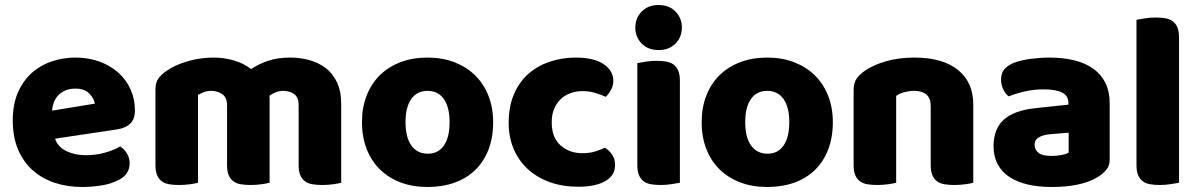

<svg xmlns="http://www.w3.org/2000/svg" viewBox="-20 -731 4785 767"><path d="M309 16Q250 16 199.5 -0.5Q149 -17 111.5 -50Q74 -83 52.5 -133Q31 -183 31 -250Q31 -316 52.5 -363.5Q74 -411 109 -441.5Q144 -472 189 -486.5Q234 -501 281 -501Q334 -501 377.5 -485Q421 -469 452.5 -441Q484 -413 501.5 -374Q519 -335 519 -289Q519 -255 500 -237Q481 -219 447 -214L200 -177Q211 -144 245 -127.5Q279 -111 323 -111Q364 -111 400.5 -121.5Q437 -132 460 -146Q476 -136 487 -118Q498 -100 498 -80Q498 -35 456 -13Q424 4 384 10Q344 16 309 16ZM281 -377Q257 -377 239.5 -369Q222 -361 211 -348.5Q200 -336 194.5 -320.5Q189 -305 188 -289L359 -317Q356 -337 337 -357Q318 -377 281 -377Z M834 -501Q875 -501 914.5 -489.5Q954 -478 983 -455Q1013 -475 1050.5 -488Q1088 -501 1141 -501Q1179 -501 1215.5 -491Q1252 -481 1280.5 -459.5Q1309 -438 1326 -402.5Q1343 -367 1343 -316V-1Q1333 2 1311.5 5Q1290 8 1267 8Q1245 8 1227.5 5Q1210 2 1198 -7Q1186 -16 1179.5 -31.5Q1173 -47 1173 -72V-311Q1173 -341 1156 -354.5Q1139 -368 1110 -368Q1096 -368 1080 -361.5Q1064 -355 1056 -348Q1057 -344 1057 -340.5Q1057 -337 1057 -334V-1Q1046 2 1024.5 5Q1003 8 981 8Q959 8 941.5 5Q924 2 912 -7Q900 -16 893.5 -31.5Q887 -47 887 -72V-311Q887 -341 868.5 -354.5Q850 -368 824 -368Q806 -368 793 -362.5Q780 -357 771 -352V-1Q761 2 739.5 5Q718 8 695 8Q673 8 655.5 5Q638 2 626 -7Q614 -16 607.5 -31.5Q601 -47 601 -72V-374Q601 -401 612.5 -417Q624 -433 644 -447Q678 -471 728.5 -486Q779 -501 834 -501Z M1950 -243Q1950 -181 1931 -132.5Q1912 -84 1877.5 -51Q1843 -18 1795 -1Q1747 16 1688 16Q1629 16 1581 -2Q1533 -20 1498.5 -53.5Q1464 -87 1445 -135Q1426 -183 1426 -243Q1426 -302 1445 -350Q1464 -398 1498.5 -431.5Q1533 -465 1581 -483Q1629 -501 1688 -501Q1747 -501 1795 -482.5Q1843 -464 1877.5 -430.5Q1912 -397 1931 -349Q1950 -301 1950 -243ZM1600 -243Q1600 -182 1623.5 -149.5Q1647 -117 1689 -117Q1731 -117 1753.5 -150Q1776 -183 1776 -243Q1776 -303 1753 -335.5Q1730 -368 1688 -368Q1646 -368 1623 -335.5Q1600 -303 1600 -243Z M2307 -367Q2282 -367 2259.5 -359Q2237 -351 2220.5 -335.5Q2204 -320 2194 -297Q2184 -274 2184 -243Q2184 -181 2219.5 -150Q2255 -119 2306 -119Q2336 -119 2358 -126Q2380 -133 2397 -141Q2417 -127 2427 -110.5Q2437 -94 2437 -71Q2437 -30 2398 -7.5Q2359 15 2290 15Q2227 15 2176 -3.5Q2125 -22 2088.5 -55.5Q2052 -89 2032 -136Q2012 -183 2012 -240Q2012 -306 2033.5 -355.5Q2055 -405 2092 -437Q2129 -469 2177.5 -485Q2226 -501 2280 -501Q2352 -501 2391 -475Q2430 -449 2430 -408Q2430 -389 2421 -372.5Q2412 -356 2400 -344Q2383 -352 2359 -359.5Q2335 -367 2307 -367Z M2518 -621Q2518 -659 2543.5 -685Q2569 -711 2611 -711Q2653 -711 2678.5 -685Q2704 -659 2704 -621Q2704 -583 2678.5 -557Q2653 -531 2611 -531Q2569 -531 2543.5 -557Q2518 -583 2518 -621ZM2696 -1Q2685 1 2663.5 4.5Q2642 8 2620 8Q2598 8 2580.5 5Q2563 2 2551 -7Q2539 -16 2532.5 -31.5Q2526 -47 2526 -72V-479Q2537 -481 2558.5 -484.5Q2580 -488 2602 -488Q2624 -488 2641.5 -485Q2659 -482 2671 -473Q2683 -464 2689.5 -448.5Q2696 -433 2696 -408Z M3307 -243Q3307 -181 3288 -132.5Q3269 -84 3234.5 -51Q3200 -18 3152 -1Q3104 16 3045 16Q2986 16 2938 -2Q2890 -20 2855.5 -53.5Q2821 -87 2802 -135Q2783 -183 2783 -243Q2783 -302 2802 -350Q2821 -398 2855.5 -431.5Q2890 -465 2938 -483Q2986 -501 3045 -501Q3104 -501 3152 -482.5Q3200 -464 3234.5 -430.5Q3269 -397 3288 -349Q3307 -301 3307 -243ZM2957 -243Q2957 -182 2980.5 -149.5Q3004 -117 3046 -117Q3088 -117 3110.5 -150Q3133 -183 3133 -243Q3133 -303 3110 -335.5Q3087 -368 3045 -368Q3003 -368 2980 -335.5Q2957 -303 2957 -243Z M3698 -308Q3698 -339 3680.5 -353.5Q3663 -368 3633 -368Q3613 -368 3593.5 -363Q3574 -358 3560 -348V-1Q3550 2 3528.5 5Q3507 8 3484 8Q3462 8 3444.5 5Q3427 2 3415 -7Q3403 -16 3396.5 -31.5Q3390 -47 3390 -72V-372Q3390 -399 3401.5 -416Q3413 -433 3433 -447Q3467 -471 3518.5 -486Q3570 -501 3633 -501Q3746 -501 3807 -451.5Q3868 -402 3868 -314V-1Q3858 2 3836.5 5Q3815 8 3792 8Q3770 8 3752.5 5Q3735 2 3723 -7Q3711 -16 3704.5 -31.5Q3698 -47 3698 -72Z M4181 -108Q4198 -108 4218.5 -111.5Q4239 -115 4249 -121V-201L4177 -195Q4149 -193 4131 -183Q4113 -173 4113 -153Q4113 -133 4128.5 -120.5Q4144 -108 4181 -108ZM4173 -501Q4227 -501 4271.5 -490Q4316 -479 4347.5 -456.5Q4379 -434 4396 -399.5Q4413 -365 4413 -318V-94Q4413 -68 4398.5 -51.5Q4384 -35 4364 -23Q4299 16 4181 16Q4128 16 4085.5 6Q4043 -4 4012.5 -24Q3982 -44 3965.5 -75Q3949 -106 3949 -147Q3949 -216 3990 -253Q4031 -290 4117 -299L4248 -313V-320Q4248 -349 4222.5 -361.5Q4197 -374 4149 -374Q4111 -374 4075 -366Q4039 -358 4010 -346Q3997 -355 3988 -373.5Q3979 -392 3979 -412Q3979 -438 3991.5 -453.5Q4004 -469 4030 -480Q4059 -491 4098.5 -496Q4138 -501 4173 -501Z M4690 -1Q4679 1 4657.5 4.5Q4636 8 4614 8Q4592 8 4574.5 5Q4557 2 4545 -7Q4533 -16 4526.5 -31.5Q4520 -47 4520 -72V-652Q4531 -654 4552.5 -657.5Q4574 -661 4596 -661Q4618 -661 4635.5 -658Q4653 -655 4665 -646Q4677 -637 4683.5 -621.5Q4690 -606 4690 -581Z"/></svg>

Font: Baloo Tamma
Style: Regular
Weight: 400
Designer: Divya Kowshik and Ek Type
Foundry: Ek Type
Version: Version 1.443;PS 1.000;hotconv 16.6.51;makeotf.lib2.5.65220;